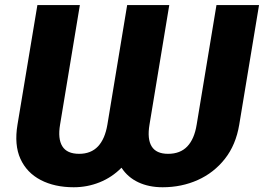

<svg xmlns="http://www.w3.org/2000/svg" viewBox="-20 -748 1068 777"><path d="M50.8 -243.7 131.3 -727.5H303.2L223.1 -243.7Q213.4 -186.5 232.2 -156Q251 -125.5 300.3 -125.5Q348.1 -125.5 376.5 -155.5Q404.8 -185.5 414.6 -243.7L494.6 -727.5H665L585 -243.7Q575.2 -185.5 593.8 -155.5Q612.3 -125.5 660.2 -125.5Q709.5 -125.5 738 -155.5Q766.6 -185.5 775.9 -243.7L856 -727.5H1028.3L948.2 -243.7Q934.6 -161.6 890.1 -105.2Q845.7 -48.8 780.3 -19.5Q714.8 9.8 638.2 9.8Q582.5 9.8 539.8 -10.3Q497.1 -30.3 471.7 -69.3Q433.1 -30.3 383.3 -10.3Q333.5 9.8 278.3 9.8Q201.2 9.8 144.8 -19.5Q88.4 -48.8 62.7 -105.2Q37.1 -161.6 50.8 -243.7Z"/></svg>

Font: Inter 16pt ExtraBold
Style: Italic
Weight: 800
Italic angle: -9.3988°
Version: Version 4.001;git-66647c0bb